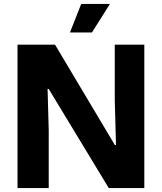

<svg xmlns="http://www.w3.org/2000/svg" viewBox="-20 -956 823 976"><path d="M69 0V-729H259.7L563.9 -218.7H569.6L563.4 -446.6V-729H713.6V0H532.9L227.6 -503.9H221.9L227.7 -293.1V0ZM335.6 -790.9 392.9 -936.1H538.9L447.3 -790.9Z"/></svg>

Font: Mona Sans ExtraLight
Style: Regular
Weight: 200
Designer: Deni Anggara
Foundry: GitHub
Version: Version 2.000